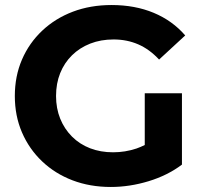

<svg xmlns="http://www.w3.org/2000/svg" viewBox="-20 -732 811 764"><path d="M421 12Q338 12 268.5 -14.5Q199 -41 147.5 -90Q96 -139 67.5 -205Q39 -271 39 -350Q39 -429 67.5 -495Q96 -561 148 -610Q200 -659 270 -685.5Q340 -712 424 -712Q517 -712 591.5 -681Q666 -650 717 -591L613 -495Q575 -536 530 -555.5Q485 -575 432 -575Q381 -575 339 -558.5Q297 -542 266.5 -512Q236 -482 219.5 -441Q203 -400 203 -350Q203 -301 219.5 -260Q236 -219 266.5 -188.5Q297 -158 338.5 -142Q380 -126 430 -126Q478 -126 523 -141Q540 -147 556 -155V-361H704V-77Q647 -34 571.5 -11Q496 12 421 12Z"/></svg>

Font: Montserrat Z
Style: Bold
Weight: 700
Designer: Julieta Ulanovsky
Foundry: Julieta Ulanovsky
Version: Version 8.000